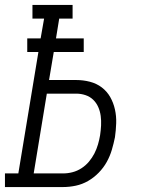

<svg xmlns="http://www.w3.org/2000/svg" viewBox="-50 -755 570 775"><path d="M-30 0V-55H24L105 -545H60V-600H114L128 -680H81V-735H243V-680H189L176 -600H288V-545H167L148 -432H258Q286 -432 313 -425Q340 -418 361 -402Q382 -386 395 -363Q408 -340 414 -313Q420 -286 419 -257.5Q418 -229 414 -201Q409 -176 401.5 -150.5Q394 -125 381 -101.5Q368 -78 348.5 -58Q329 -38 305.5 -24.5Q282 -11 256 -5.5Q230 0 205 0ZM86 -55H205Q224 -55 243 -60Q262 -65 279 -76Q296 -87 309 -102.5Q322 -118 331 -135.5Q340 -153 345.5 -172Q351 -191 354 -209Q357 -229 358 -248.5Q359 -268 356.5 -287Q354 -306 346.5 -323Q339 -340 326 -352.5Q313 -365 295 -371Q277 -377 258 -377H139Z"/></svg>

Font: Iosevka Slab Light Oblique
Style: Regular
Weight: 300
Italic angle: -9°
Monospace: yes
Designer: Belleve Invis
Foundry: Belleve Invis
Version: Version 11.1.1; ttfautohint (v1.8.3)